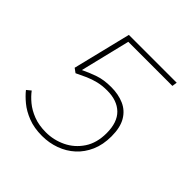

<svg xmlns="http://www.w3.org/2000/svg" viewBox="-171 -785 942 942"><g transform="rotate(45 300.0 -314.0)"><path d="M251 12Q196 12 154 -4.5Q112 -21 83 -45Q54 -69 36 -92L58 -110Q75 -87 101.5 -65Q128 -43 165.5 -28.5Q203 -14 252 -14Q306 -14 355 -37.5Q404 -61 435 -107.5Q466 -154 466 -222Q466 -297 427.5 -334.5Q389 -372 320 -372Q285 -372 256.5 -365Q228 -358 202 -346.5Q176 -335 150 -322L128 -338L202 -640H534L530 -614H224L161 -355Q196 -372 233.5 -385Q271 -398 322 -398Q372 -398 411 -381Q450 -364 472 -326.5Q494 -289 494 -228Q494 -170 474.5 -125.5Q455 -81 421.5 -50.5Q388 -20 344 -4Q300 12 251 12Z"/></g></svg>

Font: SourceCodeVF
Style: Italic
Weight: 200
Italic angle: -11°
Monospace: yes
Designer: Paul D. Hunt, Teo Tuominen
Foundry: Adobe
Version: Version 1.026;hotconv 1.1.0;makeotfexe 2.6.0